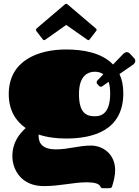

<svg xmlns="http://www.w3.org/2000/svg" viewBox="-20 -777 731 1009"><path d="M327 -49C464 -49 628 -88 628 -287C628 -327 621 -360 608 -388L679 -437C687 -443 691 -450 691 -457C691 -462 689 -467 685 -471L661 -497C657 -500 653 -503 647 -503C641 -503 634 -500 627 -493L574 -438C514 -501 414 -517 327 -517C180 -517 26 -458 26 -283C26 -198 62 -141 115 -104C81 -73 45 -28 45 44C45 111 89 201 210 201C298 201 364 181 436 181C477 181 501 188 508 204C509 207 511 212 520 212H556C565 212 568 206 569 203C576 179 585 152 585 116C585 34 522 -12 458 -12C391 -12 343 8 272 8C207 8 183 -22 183 -61C183 -64 183 -67 183 -70C228 -55 278 -49 327 -49ZM500 -326C502 -323 506 -321 510 -321C513 -321 515 -322 518 -324L551 -347C556 -331 559 -311 559 -286C559 -189 520 -166 479 -166C436 -166 395 -180 395 -283C395 -386 448 -400 479 -400C495 -400 510 -396 523 -387L492 -354C489 -352 488 -348 488 -344C488 -341 489 -338 490 -337ZM438 -569C440 -567 442 -566 444 -566C447 -566 449 -567 452 -571L485 -614C487 -616 488 -619 488 -621C488 -623 486 -625 483 -628L335 -754C333 -755 332 -757 328 -757C325 -757 323 -755 321 -754L173 -628C170 -625 169 -623 169 -621C169 -619 170 -616 171 -614L204 -571C207 -567 210 -566 212 -566C214 -566 216 -567 219 -569L328 -646Z"/></svg>

Font: Fascinate
Style: Regular
Weight: 900
Designer: Astigmatic (AOETI)
Foundry: Astigmatic (AOETI)
Version: Version 1.000